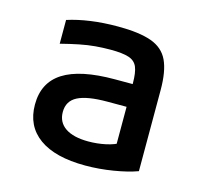

<svg xmlns="http://www.w3.org/2000/svg" viewBox="-84 -623 768 726"><g transform="rotate(15 300.0 -260.0)"><path d="M308 10Q190 10 127.5 -35Q65 -80 65 -164Q65 -250 131 -292Q197 -334 332 -334H449V-245H327Q248 -245 211 -226Q174 -207 174 -164Q174 -124 205.5 -102.5Q237 -81 296 -81Q330 -81 363 -88Q396 -95 419 -109L402 -51V-337Q402 -379 393 -400.5Q384 -422 359.5 -430Q335 -438 288 -438Q258 -438 229 -435.5Q200 -433 167.5 -426.5Q135 -420 96 -410V-503Q136 -516 185.5 -523Q235 -530 293 -530Q376 -530 423.5 -513Q471 -496 490.5 -454.5Q510 -413 510 -340V-22Q472 -8 417 1Q362 10 308 10Z"/></g></svg>

Font: M PLUS Code Latin Expanded Medium
Style: Regular
Weight: 500
Width: 7
Designer: Coji Morishita
Foundry: UNDERFOREST DESIGN
Version: Version 1.002; ttfautohint (v1.8.3)